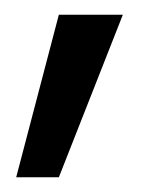

<svg xmlns="http://www.w3.org/2000/svg" viewBox="-20 -122 218 261"><path d="M2 119 60 -102H147L60 119Z"/></svg>

Font: DeepMind Sans
Style: Regular
Weight: 400
Designer: Jonny Pinhorn / Modifications: Colophon Foundry
Foundry: Colophon Foundry
Version: Version 1.002; ttfautohint (v1.8.2)